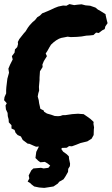

<svg xmlns="http://www.w3.org/2000/svg" viewBox="-29 -706 545 937"><path d="M247 21 225 17 207 18 188 15 169 17 161 9 147 10 135 5 115 -4 106 -5 94 -14 82 -23 73 -40 57 -47 47 -58 42 -72 27 -79V-95L14 -109L13 -124L9 -139L8 -155L0 -172L-2 -191L4 -202L-9 -217L-7 -232L1 -250V-266L2 -281L7 -322L15 -351L12 -371L20 -390L25 -400L33 -416L29 -432L42 -449L44 -465L55 -476L59 -491L58 -501L65 -515L87 -543L96 -553L107 -571L116 -583L130 -598L142 -608L153 -622L166 -630L177 -641L202 -651L218 -658L237 -667L255 -674L279 -679L295 -678L310 -686L333 -681L348 -683L369 -685L388 -680L411 -678L437 -669L449 -659L457 -655L486 -637L487 -630L493 -604L496 -593L485 -577L482 -564L470 -558L453 -545L440 -547L427 -535L409 -533L392 -532L369 -528L346 -526L316 -525L301 -527L286 -524L270 -521L259 -517L245 -509L233 -500L220 -488L212 -475L202 -457L194 -445L200 -432L185 -408L178 -391L179 -379L166 -358L164 -327V-316L161 -282L162 -264L158 -251L155 -235L160 -217L162 -202L165 -189L168 -175L184 -167L186 -161L200 -152L221 -146L238 -140L254 -139L265 -140L277 -144H289L323 -149L352 -151L363 -150L379 -149L398 -136L413 -125L428 -111L427 -102L430 -84L429 -75L428 -47L418 -29L397 -16L364 -8L344 0L322 8L308 7L297 15L269 16ZM187 211 162 209 138 204 126 195 119 188 106 180 114 165 111 150 124 125 134 116 171 113 184 116 207 113 216 102 202 91 190 84 168 86 157 78 144 65 148 35 158 15 168 -6 195 -9 204 -12 230 -22 254 -19 269 -14V0L277 11L270 21L279 34L297 47L307 57L308 69L313 93L312 105L304 118L303 133L291 154L281 169L260 181L253 190L232 204L207 208Z"/></svg>

Font: Winky Rough
Style: Bold Italic
Weight: 700
Italic angle: -8.97852°
Designer: Simon Atzbach
Foundry: typofactur
Version: Version 1.206; ttfautohint (v1.8.4.7-5d5b)